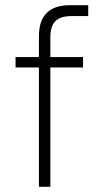

<svg xmlns="http://www.w3.org/2000/svg" viewBox="-20 -720 375 740"><path d="M40 -500H130V-580Q130 -700 250 -700H320V-658H255Q213 -658 193.5 -638.5Q174 -619 174 -575V-500H300V-460H174V0H130V-460H40Z"/></svg>

Font: Retni Sans Light
Style: Regular
Weight: 300
Designer: Vitaly Kuzmin
Foundry: ParaType Ltd.
Version: Version 1.00;March 2, 2019;FontCreator 11.5.0.2425 64-bit; t